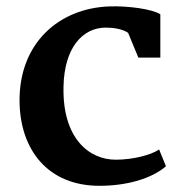

<svg xmlns="http://www.w3.org/2000/svg" viewBox="-20 -582 575 614"><path d="M42.5 -259.3C43.5 -103 133.3 12.2 297.9 12.2C385.7 12.2 464.8 -10.7 510.7 -50.3L488.8 -104C463.4 -86.4 405.3 -71.3 350.1 -71.3C265.1 -71.3 179.2 -139.2 183.1 -305.2C185.5 -428.2 243.2 -493.7 318.4 -493.7C340.3 -493.7 370.1 -490.2 389.6 -477.1L422.4 -397.9H492.7V-536.6C464.8 -553.2 391.1 -563.5 329.6 -561.5C168.5 -555.7 41.5 -444.3 42.5 -259.3Z"/></svg>

Font: Merriweather
Style: Bold
Weight: 700
Designer: Eben Sorkin ( eben@eyebytes.com )
Foundry: Sorkin Type Co.
Version: Version 1.003